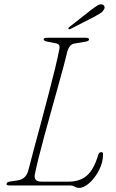

<svg xmlns="http://www.w3.org/2000/svg" viewBox="-20 -879 551 910"><path d="M310 0H27Q7.5 0 11.5 -9Q12 -17 33 -19.5L65.5 -24.5Q101 -29.5 113.5 -68.5Q123.5 -108.5 139.5 -167.8Q155.5 -227 173.8 -295.2Q192 -363.5 209.8 -431Q227.5 -498.5 241.2 -555.2Q255 -612 261.5 -647.5Q266 -669.5 246 -673.5L205 -681.5Q187 -684.5 187 -693Q187 -700 205 -700H387Q402 -700 402 -692Q402 -683.5 382 -681L338.5 -673.5Q323 -672 314.2 -663.2Q305.5 -654.5 300 -638Q293.5 -610 281.2 -564.2Q269 -518.5 253.2 -462.2Q237.5 -406 221 -346.8Q204.5 -287.5 189.2 -231.2Q174 -175 162.5 -128.8Q151 -82.5 145.5 -54Q137.5 -18 177.5 -18H304Q359.5 -18 392.5 -47.5Q425.5 -77 445.5 -144.5Q449 -158 459.5 -158Q468.5 -158 468.5 -149Q468.5 -110 449.8 -73.2Q431 -36.5 404.5 -12.5Q378 11.5 355 11.5Q344 11.5 334.2 5.8Q324.5 0 310 0ZM410 -830.5Q429 -845 441.8 -853Q454.5 -861 465.5 -857.5Q473.5 -854.5 475.2 -847.2Q477 -840 471.5 -832.5Q466.5 -823 455.2 -816Q444 -809 429.5 -801L314.5 -742Q307.5 -738 304.5 -742.5Q302 -746 310.5 -752.5Z"/></svg>

Font: Fraunces 9pt Thin
Style: Italic
Weight: 100
Italic angle: -16°
Version: Version 1.000;[b76b70a41]